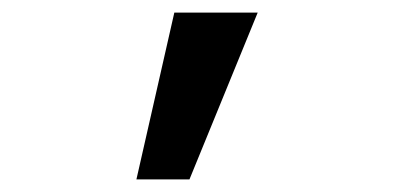

<svg xmlns="http://www.w3.org/2000/svg" viewBox="-20 -118 640 304"><path d="M196 166 256 -98H388L280 166Z"/></svg>

Font: Red Hat Mono Medium
Style: Regular
Weight: 500
Monospace: yes
Designer: Pentagram, MCKL
Foundry: Pentagram, MCKL
Version: Version 1.023; ttfautohint (v1.8.3)